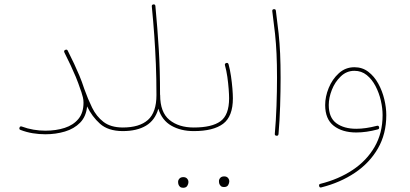

<svg xmlns="http://www.w3.org/2000/svg" viewBox="-20 -620 1895 888"><path d="M70.3 -29.8Q72.8 -37.6 81.1 -34.7Q107.4 -24.9 134.8 -20.3Q162.1 -15.6 189.9 -15.6Q239.3 -15.6 279.3 -28.6Q319.3 -41.5 342.8 -70.1Q366.2 -98.6 366.2 -145Q366.2 -157.7 363.5 -169.4Q360.8 -181.2 356.9 -192.4V-192.9Q355.5 -196.8 353.5 -202.1Q341.8 -237.3 330.6 -264.2Q319.3 -291 306.9 -317.6Q294.4 -344.2 277.8 -377.4Q273.9 -385.7 281.7 -389.2Q290 -393.1 293.5 -385.3Q310.1 -352.1 322.8 -325.2Q335.4 -298.3 346.9 -271Q358.4 -243.7 370.1 -208Q386.2 -162.6 406 -122.1Q425.8 -81.5 458.7 -56.2Q491.7 -30.8 546.9 -30.3H547.4Q555.7 -30.3 555.7 -22Q555.7 -13.7 547.4 -13.7H546.9Q480 -14.2 442.6 -47.6Q405.3 -81.1 382.8 -127.9Q378.4 -81.1 350.6 -52.7Q322.8 -24.4 280.3 -11.7Q237.8 1 189.9 1Q160.6 1 131.8 -3.7Q103 -8.3 75.2 -19Q67.4 -21.5 70.3 -29.8Z M539.1 -22Q539.1 -30.3 547.4 -30.3Q625 -30.3 664.3 -65.4Q703.6 -100.6 703.6 -180.2Q703.6 -255.9 700.9 -322.8Q698.2 -389.6 693.6 -454.8Q689 -520 682.1 -590.3Q681.2 -598.6 689.5 -599.6Q697.8 -600.6 698.7 -592.3Q708.5 -487.3 714.4 -391.6Q720.2 -295.9 720.2 -182.6Q720.7 -181.6 720.7 -180.2Q720.7 -100.6 763.7 -65.4Q806.6 -30.3 876 -30.3H876.5Q884.8 -30.3 884.8 -22Q884.8 -13.7 876.5 -13.7H876Q816.4 -13.7 772.7 -38.6Q729 -63.5 712.4 -117.2Q697.3 -64 655.3 -38.8Q613.3 -13.7 547.4 -13.7Q539.1 -13.7 539.1 -22Z M868.2 -22Q868.2 -30.3 876.5 -30.3Q959.5 -30.3 999.5 -59.1Q1039.6 -87.9 1039.6 -165.5Q1039.6 -181.6 1037.6 -208.3Q1035.6 -234.9 1031.5 -264.2Q1027.3 -293.5 1020.5 -317.9Q1018.1 -325.7 1026.4 -328.6Q1034.2 -331.1 1037.1 -322.8Q1043.9 -297.9 1048.3 -267.8Q1052.7 -237.8 1054.9 -210.4Q1057.1 -183.1 1057.1 -165.5Q1057.1 -81.5 1012 -47.6Q966.8 -13.7 876.5 -13.7Q868.2 -13.7 868.2 -22ZM992.7 217.3Q992.7 209.5 998.8 202.6Q1004.9 195.8 1017.1 195.8Q1030.3 195.8 1036.6 205.6Q1040.5 211.4 1040.5 218.3Q1040.5 227.1 1035.2 236.1Q1029.8 245.1 1015.6 245.1Q1006.3 245.1 1001.2 240.2Q996.1 235.4 994.1 229Q992.7 223.6 992.7 217.3ZM803.7 220.7Q803.7 212.9 809.8 206.1Q815.9 199.2 828.1 199.2Q841.3 199.2 847.7 209Q851.6 214.8 851.6 221.7Q851.6 230.5 846.2 239.5Q840.8 248.5 826.7 248.5Q817.4 248.5 812.3 243.7Q807.1 238.8 805.2 232.4Q803.7 227.1 803.7 220.7Z M1239.3 -568.4Q1238.3 -576.7 1246.6 -577.6Q1254.9 -578.6 1255.9 -570.3Q1263.7 -511.7 1268.6 -465.8Q1273.4 -419.9 1275.6 -371.8Q1277.8 -323.7 1277.8 -259.3Q1277.8 -198.7 1275.6 -129.9Q1273.4 -61 1268.1 0Q1267.1 8.8 1258.8 7.8Q1250 6.8 1251 -1Q1256.3 -61 1258.8 -129.9Q1261.2 -198.7 1261.2 -259.3Q1261.2 -323.2 1259 -370.8Q1256.8 -418.5 1252 -464.1Q1247.1 -509.8 1239.3 -568.4Z M1619.1 -309.1Q1655.8 -309.1 1683.3 -288.1Q1710.9 -267.1 1729.5 -233.4Q1748 -199.7 1757.3 -161.1Q1766.6 -122.6 1766.6 -87.4Q1766.6 -0.5 1727.8 66.7Q1689 133.8 1621.3 179.2Q1553.7 224.6 1466.3 246.6Q1458 249 1456.1 240.7Q1453.6 231.9 1462.4 230Q1546.4 209 1611.1 166Q1675.8 123 1712.6 59.3Q1749.5 -4.4 1749.5 -87.4Q1749.5 -119.1 1741.5 -154.5Q1733.4 -189.9 1717 -221.4Q1700.7 -252.9 1676.3 -272.7Q1651.9 -292.5 1619.1 -292.5Q1583 -292.5 1556.2 -266.8Q1529.3 -241.2 1514.9 -204.6Q1500.5 -168 1500.5 -134.3Q1500.5 -76.2 1535.4 -50.3Q1570.3 -24.4 1627.9 -24.4Q1670.9 -24.4 1723.1 -38.1Q1731.4 -40.5 1733.4 -31.7Q1734.9 -23.4 1727.1 -21.5Q1674.3 -7.3 1627.9 -7.3Q1563 -7.3 1523.4 -38.3Q1483.9 -69.3 1483.9 -134.3Q1483.9 -172.9 1500.2 -213.1Q1516.6 -253.4 1547.1 -281.2Q1577.6 -309.1 1619.1 -309.1Z"/></svg>

Font: Mikhak Thin
Style: Regular
Weight: 100
Designer: Amin Abedi
Version: Version 3.3